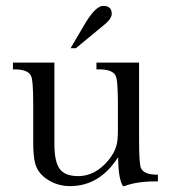

<svg xmlns="http://www.w3.org/2000/svg" viewBox="-20 -629 577 653"><path d="M238 -465H220L273 -555Q307 -609 331 -609Q360 -609 360 -582Q360 -564 330 -541ZM453 -156Q453 -66 460 -56Q471 -35 513 -35H517V-12H507Q445 -12 403 4H398Q382 -23 382 -92H380Q318 4 218 4Q177 4 143 -17.5Q109 -39 100 -72Q93 -95 93 -144V-274Q93 -359 85 -372Q74 -393 30 -393H24V-416H165V-140Q165 -79 183 -54.5Q201 -30 246 -30Q303 -30 348 -83Q370 -110 376 -134Q381 -149 381 -191V-274Q381 -359 373 -372Q362 -393 318 -393H308V-416H453Z"/></svg>

Font: New Athena Unicode
Style: Regular
Weight: 400
Designer: J. Rusten 1997; rev. by R. Hancock 2001, 2002, rev. by D. Mastronarde 2002-2021
Foundry: GreekKeys New Athena Unicode
Version: Version 5.008